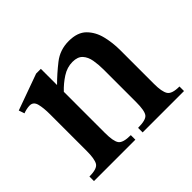

<svg xmlns="http://www.w3.org/2000/svg" viewBox="-107 -551 684 684"><g transform="rotate(-45 235.5 -208.5)"><path d="M469.7 0H261.2V-22.9Q301.3 -22.9 311.3 -36.4Q321.3 -49.8 321.3 -93.3V-256.8Q321.3 -281.7 317.4 -304.2Q313.5 -326.7 300.8 -340.6Q288.1 -354.5 262.2 -354.5Q234.9 -354.5 210 -338.4Q185.1 -322.3 165 -300.8V-93.3Q165 -52.2 175 -37.6Q185.1 -22.9 224.6 -22.9V0H16.1V-22.9Q55.7 -22.9 64.7 -38.8Q73.7 -54.7 73.7 -93.3V-278.8Q73.7 -311 68.4 -331.8Q63 -352.5 44.4 -352.5Q37.1 -352.5 28.1 -350.6Q19 -348.6 11.7 -345.7L4.4 -367.2L141.1 -416.5H165V-335Q193.8 -363.8 227.3 -390.1Q260.7 -416.5 305.2 -416.5Q349.1 -416.5 372.1 -393.6Q395 -370.6 403.6 -335.7Q412.1 -300.8 412.1 -264.2V-93.3Q412.1 -54.7 421.9 -38.8Q431.6 -22.9 469.7 -22.9Z"/></g></svg>

Font: Scheherazade New Medium
Style: Regular
Weight: 500
Designer: SIL International
Foundry: SIL International
Version: Version 4.000